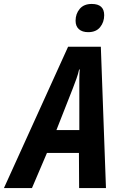

<svg xmlns="http://www.w3.org/2000/svg" viewBox="-81 -953 618 973"><path d="M-61 0 264 -716H430L456 0H320L319 -178H157L81 0ZM205 -294H321V-501Q321 -526 321 -550.5Q321 -575 323 -601H320Q315 -578 306.5 -554.5Q298 -531 288 -505ZM366 -790Q336 -790 319 -805Q302 -820 302 -848Q302 -883 323 -908Q344 -933 384 -933Q447 -933 447 -876Q447 -841 426.5 -815.5Q406 -790 366 -790Z"/></svg>

Font: Noto Sans Condensed
Style: Bold Italic
Weight: 700
Width: 3
Italic angle: -12°
Designer: Monotype Design Team
Foundry: Monotype Imaging Inc.
Version: Version 2.013; ttfautohint (v1.8.4.7-5d5b)